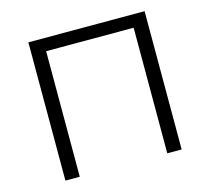

<svg xmlns="http://www.w3.org/2000/svg" viewBox="-101 -819 1027 939"><g transform="rotate(-15 412.5 -350.0)"><path d="M118.3 0V-700H706.8V0H634.1V-656L653.3 -635.7H171.8L191 -656V0Z"/></g></svg>

Font: Montserrat Thin
Style: Regular
Weight: 100
Designer: Julieta Ulanovsky
Foundry: Julieta Ulanovsky
Version: Version 9.000